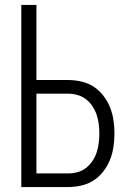

<svg xmlns="http://www.w3.org/2000/svg" viewBox="-20 -755 540 775"><path d="M66 0V-735H127V-432H254Q281 -432 308 -426Q335 -420 357.5 -405.5Q380 -391 397 -369Q414 -347 424 -322Q434 -297 438 -270Q442 -243 442 -216Q442 -189 438 -162Q434 -135 424 -110Q414 -85 397 -63Q380 -41 357.5 -26.5Q335 -12 308 -6Q281 0 254 0ZM127 -55H254Q274 -55 293 -60Q312 -65 327 -77Q342 -89 353 -105Q364 -121 370 -139.5Q376 -158 378.5 -177.5Q381 -197 381 -216Q381 -235 378.5 -254.5Q376 -274 370 -292Q364 -310 353 -326.5Q342 -343 327 -354.5Q312 -366 293 -371.5Q274 -377 254 -377H127Z"/></svg>

Font: Iosevka SS04 Light
Style: Regular
Weight: 300
Monospace: yes
Designer: Belleve Invis
Foundry: Belleve Invis
Version: Version 19.0.0; ttfautohint (v1.8.4)